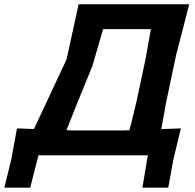

<svg xmlns="http://www.w3.org/2000/svg" viewBox="-96 -733 918 906"><path d="M-75.5 152.5Q-67.5 120 -59.2 86.5Q-51 53 -43 20Q-36.5 -15.5 -29.5 -53Q-22.5 -90.5 -16 -127Q4 -126.5 24 -125.8Q44 -125 64 -124Q85 -169.5 123.5 -250.8Q162 -332 218 -452.5Q233 -521 247.5 -587.2Q262 -653.5 275 -713H797Q782 -655 767.5 -598.8Q753 -542.5 735 -473L689 -255.5Q682.5 -219 676.5 -186.8Q670.5 -154.5 665 -124Q710 -125.5 757.5 -127Q748.5 -90.5 739.5 -53Q730.5 -15.5 722 20Q716 53 710 86.5Q704 120 698 152.5H576L601.5 0H85.5L46.5 152.5ZM252 -117.5H485Q500 -118 515 -118.5Q523 -150.5 531.2 -184Q539.5 -217.5 548.5 -255.5L590.5 -453Q597.5 -492.5 603.8 -527.5Q610 -562.5 616 -595.5H390.5Q378 -551.5 365 -507.8Q352 -464 339.5 -420.5Q299.5 -323.5 269.5 -248.8Q239.5 -174 217.5 -118.5Q235 -118 252 -117.5Z"/></svg>

Font: Commissioner Loud SemiBold
Style: Italic
Weight: 600
Italic angle: -12°
Designer: Kostas Bartsokas
Foundry: Kostas Bartsokas
Version: Version 1.000; ttfautohint (v1.8.3)